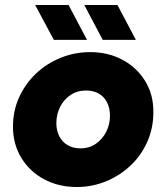

<svg xmlns="http://www.w3.org/2000/svg" viewBox="-20 -737 666 770"><path d="M288 13Q215 13 157 -18Q99 -49 65.5 -104Q32 -159 32 -229Q32 -293 57 -347.5Q82 -402 125 -442.5Q168 -483 224 -505.5Q280 -528 342 -528Q414 -528 471.5 -497Q529 -466 562.5 -411.5Q596 -357 595 -286Q595 -223 570.5 -168Q546 -113 503.5 -73Q461 -33 405.5 -10Q350 13 288 13ZM303 -142Q338 -142 364.5 -160.5Q391 -179 406 -208.5Q421 -238 421 -273Q421 -303 409.5 -326Q398 -349 376.5 -361.5Q355 -374 325 -374Q290 -374 263 -356Q236 -338 221 -308Q206 -278 206 -243Q206 -214 217.5 -191Q229 -168 251 -155Q273 -142 303 -142ZM392 -577 318 -717H451L525 -577ZM196 -577 121 -717H255L329 -577Z"/></svg>

Font: MuseoModerno ExtraBold
Style: Italic
Weight: 800
Italic angle: -9°
Designer: Pablo Cosgaya, Héctor Gatti, Marcela Romero, and the Authors of The MuseoModerno Project.
Foundry: Omnibus-Type Team
Version: Version 1.003